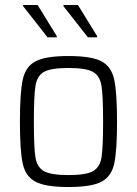

<svg xmlns="http://www.w3.org/2000/svg" viewBox="-20 -743 550 771"><path d="M60 -254Q60 -372 71.5 -424Q83 -476 123 -497Q163 -518 255 -518Q347 -518 387 -497Q427 -476 438.5 -424Q450 -372 450 -254Q450 -136 438.5 -85Q427 -34 387 -13Q347 8 255 8Q163 8 123 -13Q83 -34 71.5 -85Q60 -136 60 -254ZM394 -254Q394 -358 387.5 -398.5Q381 -439 353 -454.5Q325 -470 255 -470Q185 -470 157 -454.5Q129 -439 122.5 -398.5Q116 -358 116 -254Q116 -150 122.5 -110.5Q129 -71 157 -55.5Q185 -40 255 -40Q325 -40 353 -55.5Q381 -71 387.5 -110.5Q394 -150 394 -254ZM73 -718V-723H131L208 -598V-593H171ZM235 -718V-723H293L370 -598V-593H333Z"/></svg>

Font: Saira SemiCondensed Light
Style: Regular
Weight: 300
Width: 4
Designer: Hector Gatti with collaboration of the Omnibus-Type team
Foundry: Omnibus-Type
Version: Version 0.072; ttfautohint (v1.8)